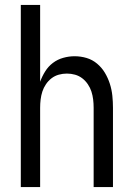

<svg xmlns="http://www.w3.org/2000/svg" viewBox="-20 -755 540 775"><path d="M64 0V-735H142V-425Q150 -447 162.5 -467Q175 -487 193.5 -501Q212 -515 235 -521.5Q258 -528 281 -528Q306 -528 329.5 -521Q353 -514 372 -498Q391 -482 403.5 -461Q416 -440 423.5 -416.5Q431 -393 433.5 -368.5Q436 -344 436 -320V0H358V-320Q358 -337 356 -353.5Q354 -370 349 -385.5Q344 -401 334.5 -415Q325 -429 312 -439Q299 -449 283 -453.5Q267 -458 250 -458Q233 -458 217 -453.5Q201 -449 188 -439Q175 -429 165.5 -415Q156 -401 151 -385.5Q146 -370 144 -353.5Q142 -337 142 -320V0Z"/></svg>

Font: Iosevka srxl
Style: Regular
Weight: 400
Monospace: yes
Designer: Belleve Invis
Foundry: Belleve Invis
Version: Version 33.0.1; ttfautohint (v1.8.3)